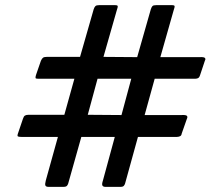

<svg xmlns="http://www.w3.org/2000/svg" viewBox="-20 -726 818 746"><path d="M205 -194H64Q53 -194 49.5 -196Q46 -198 51 -211L69 -264Q72 -274 77 -277Q82 -280 91 -280H230L269 -420H134Q124 -420 120 -421Q116 -422 120 -435L139 -490Q143 -499 147.5 -502Q152 -505 162 -505H291L344 -690Q347 -699 351 -702.5Q355 -706 365 -706H427Q437 -706 437.5 -702Q438 -698 434 -687L382 -505L513 -504L566 -690Q569 -699 572.5 -702.5Q576 -706 587 -706H648Q658 -706 658.5 -702Q659 -698 655 -687L603 -504H755Q772 -505 776 -501Q780 -497 776 -490L757 -433Q754 -424 748.5 -422Q743 -420 738 -420H581L542 -279H685Q702 -280 706 -276Q710 -272 706 -264L686 -207Q685 -199 679 -196.5Q673 -194 667 -194H516L466 -13Q465 -9 461.5 -4.5Q458 0 449 0H389Q381 0 378 -5Q375 -10 380 -25L426 -194H296L245 -13Q244 -9 240.5 -4.5Q237 0 227 0H168Q159 0 156.5 -5Q154 -10 158 -25ZM321 -280 452 -279 490 -420H359Z"/></svg>

Font: Glory Thin
Style: Bold Italic
Weight: 700
Italic angle: -12°
Version: Version 1.011